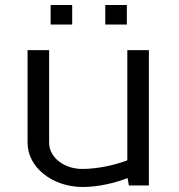

<svg xmlns="http://www.w3.org/2000/svg" viewBox="-20 -740 713 766"><path d="M400 -642H486V-720H400ZM182 -642H268V-720H182ZM90 -170C90 -72.8 188.6 6 310 6C370.6 6 434.8 -8.9 489.2 -29.5L494 0H574V-540H488V-100.3C437.2 -81.1 369 -66 308 -66C235.1 -66 176 -112.6 176 -170V-540H90Z"/></svg>

Font: Resamitz
Style: Bold
Weight: 700
Designer: gluk
Foundry: gluk
Version: Version 0.047